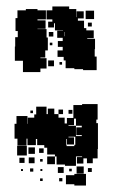

<svg xmlns="http://www.w3.org/2000/svg" viewBox="-20 -557 362 594"><path d="M129 -490H142V-497H124V-525H142V-537H194V-529H216V-504H217V-522H239V-500H221V-493H240V-470H247V-463H270V-439H250V-437H274V-405H273V-382H279V-340H237V-343H210V-346H183V-370H177V-381H158V-401H174V-412H159V-430H174V-440H157V-462H175V-463H150V-485H147V-472H129ZM105 -334H51V-369H26V-413H27V-442H35V-461H28V-501H34V-525H60V-529H96V-525H122V-497H96V-494H121V-468H96V-467H124V-441H128V-401H120V-379H105V-377H124V-345H105ZM245 -524H271V-498H245ZM264 -487V-475H252V-487ZM131 -458H145V-444H131ZM179 -445H180V-458H179ZM142 -425V-417H134V-425ZM147 -352H129V-370H147ZM172 -365V-357H164V-365ZM278 -187V-176H283V-96H282V-67H267V-52H249V-67H238V-51H218V-71H234V-73H215V-44H181V-48H155V-73H150V-79H126V-100H117V-108H95V-127H91V-108H65V-128H62V-107H34V-128H25V-174H31V-198H65V-174H66V-193H86V-203H92V-227H124V-204H128V-221H148V-204H161V-193H180V-175H187V-192H207V-232H234V-235H282V-187ZM161 -218H175V-204H161ZM204 -217V-205H192V-217ZM82 -215V-207H74V-215ZM215 -168V-136H233V-139H216V-163H233V-168H215V-190H209V-170H192V-168ZM210 -109H213V-134H192V-132H209V-110H187V-127H185V-109H186V-105H210ZM63 -76H33V-106H63ZM88 -81H68V-101H88ZM115 -84H101V-98H115ZM150 -49H126V-73H150ZM87 -52H69V-70H87ZM56 -53H40V-69H56ZM112 -57H104V-65H112ZM217 -20V-42H239V-20ZM177 -22H159V-40H177ZM264 -25H252V-37H264ZM83 -26H73V-36H83ZM194 -27V-35H202V-27ZM51 -28H45V-34H51ZM105 -28V-34H111V-28ZM184 -15H210V-19H246V17H210V13H184ZM173 4H163V-6H173ZM112 3H104V-5H112Z"/></svg>

Font: Rubik-Storm
Style: Regular
Weight: 400
Designer: NaN (generative design), Hubert & Fischer (Rubik source font outlines)
Foundry: NaN, Hubert & Fischer
Version: Version 1.000